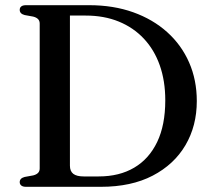

<svg xmlns="http://www.w3.org/2000/svg" viewBox="-20 -720 821 740"><path d="M56 -18Q56 -33 75 -38L108 -44Q120 -47 126.5 -53.5Q133 -60 133 -71V-629Q133 -640 126.5 -646.5Q120 -653 108 -656L75 -662Q56 -667 56 -682Q56 -690.5 62 -695.2Q68 -700 80.5 -700H323.5Q417 -700 493.2 -672.8Q569.5 -645.5 624.5 -596Q679.5 -546.5 709 -479Q738.5 -411.5 738.5 -330.5Q738.5 -235 694.8 -160.5Q651 -86 568.5 -43Q486 0 368.5 0H80.5Q68 0 62 -5Q56 -10 56 -18ZM360.5 -40Q440 -40 497.2 -73.8Q554.5 -107.5 585.8 -172.8Q617 -238 617 -333.5Q617 -408 595.8 -468.2Q574.5 -528.5 534.2 -571.2Q494 -614 437.5 -637Q381 -660 310.5 -660H249.5V-81.5Q249.5 -60 262.5 -50Q275.5 -40 302.5 -40Z"/></svg>

Font: Fraunces
Style: Regular
Weight: 400
Version: Version 1.000;[b76b70a41]